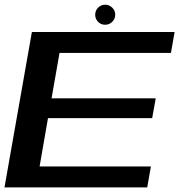

<svg xmlns="http://www.w3.org/2000/svg" viewBox="-22 -814 790 834"><path d="M-2.5 0H617.5L633.5 -91H150L186.5 -301H639L654.5 -387H202L236.5 -584H720.5L736.5 -675H116.5ZM434.5 -706.5Q453 -706.5 465.8 -719.5Q478.5 -732.5 478.5 -750Q478.5 -768 465.5 -780.8Q452.5 -793.5 435 -793.5Q417 -793.5 404.2 -780.8Q391.5 -768 391.5 -750Q391.5 -732 404 -719.2Q416.5 -706.5 434.5 -706.5Z"/></svg>

Font: Anybody Expanded Medium
Style: Italic
Weight: 500
Width: 7
Italic angle: -10°
Version: Version 1.113;gftools[0.9.25]